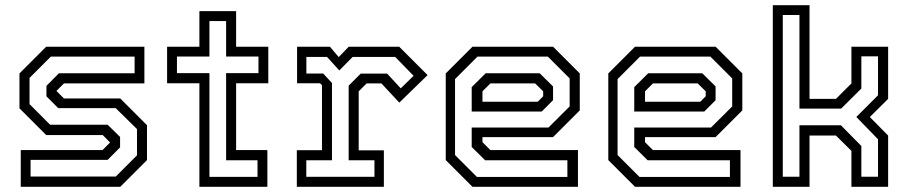

<svg xmlns="http://www.w3.org/2000/svg" viewBox="-20 -720 3506 740"><path d="M60 0V-141.5H375L405.5 -172V-169.5L376 -199.5H158L55 -302.5V-437L158 -540H536.5V-398.5H226.5L196 -368V-371L226.5 -340.5H443.5L546.5 -237.5V-103L443.5 0ZM97.8 -39.5H426.2L508 -121.5V-222.5L426 -303.2H204.5L159 -348.8V-389.2L207 -437.5H498.8V-501.8H176L93.8 -419.8V-318.8L173.2 -239.2H394.8L442.8 -192.2V-152L394.8 -103.8H97.8Z M748.5 0V-399H624V-540H748.5V-677H890V-540H1014V-399H890V-141.5H1010.5V0ZM787.2 -38.2H972.5V-102.2H851.5V-438.2H976.2V-502.2H851.5V-638.8H787.2V-502.2H662V-438.2H787.2Z M1124 0V-141H1221V-391.5L1213.5 -399H1125V-540H1251.5L1285.5 -500L1324 -540H1518.5L1628 -430.5L1519 -324.5L1450 -398.5H1393L1362.5 -368V-140.5H1459.5V0ZM1160.5 -38.5H1423.2V-102.2H1323.8V-389.8L1370.2 -436.2H1472.2L1524.5 -379.5L1574 -427.8L1503.2 -500.5H1339L1287.8 -448.5L1240.5 -500.5H1160.8V-436.5H1225.8L1259.5 -400V-102.2H1160.5Z M2111.5 -540 2214.5 -437V-294.5L2111.5 -191.5H1839.5V-172L1870 -141.5H2207.5V0H1801L1698 -103V-437L1801 -540ZM2060.2 -437.5 2111.5 -386.8V-333.8L2068 -290.2H1798V-384.2L1851.8 -437.5ZM2091.5 -501.8H1820.2L1733.8 -415.2V-122.5L1818.2 -38H2166.8V-102.2H1849.8L1798 -153.5V-228.5H2094L2175.5 -309.8V-417.8ZM2042.5 -398.5H1870L1839.5 -368V-328H2052.5L2073.5 -349V-368Z M2738 -540 2841 -437V-294.5L2738 -191.5H2466V-172L2496.5 -141.5H2834V0H2427.5L2324.5 -103V-437L2427.5 -540ZM2686.8 -437.5 2738 -386.8V-333.8L2694.5 -290.2H2424.5V-384.2L2478.2 -437.5ZM2718 -501.8H2446.8L2360.2 -415.2V-122.5L2444.8 -38H2793.2V-102.2H2476.2L2424.5 -153.5V-228.5H2720.5L2802 -309.8V-417.8ZM2669 -398.5H2496.5L2466 -368V-328H2679L2700 -349V-368Z M2958.5 0V-700H3100V-339H3202L3261.5 -398.5V-540H3403V-339L3332.5 -269L3403 -197.5V0H3261.5V-138.5L3202 -197.5H3100V0ZM2997 -38.8H3061.2V-237.2H3221L3299.8 -157.2V-38.8H3364V-183.2L3280.5 -269.2L3364 -352.8V-503H3299.8V-378.8L3222 -301.5H3061.2V-662.2H2997Z"/></svg>

Font: Tourney Thin
Style: Regular
Weight: 100
Designer: Tyler Finck
Foundry: Etcetera Type Co
Version: Version 1.015